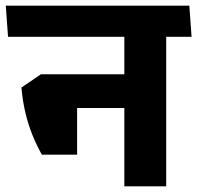

<svg xmlns="http://www.w3.org/2000/svg" viewBox="-46 -661 699 681"><path d="M543.5 -568H395V0H543.5ZM364.5 -530.5H633.5L625.5 -641H356.5ZM583.5 -530.5 575.5 -641H-25.5L-17.5 -530.5ZM454.5 -397.5H173.5V-278H454.5ZM102.5 -112.5H227.5V-397.5H99L30 -350.5Q34 -304 43.8 -262.5Q53.5 -221 68.5 -183.5Q83.5 -146 102.5 -112.5Z"/></svg>

Font: Anek Devanagari
Style: Bold
Weight: 700
Designer: Kailash Malviya (Devanagari) & Yesha Goshar (Latin)
Foundry: Ek Type
Version: Version 1.003